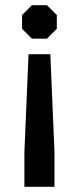

<svg xmlns="http://www.w3.org/2000/svg" viewBox="-20 -518 304 740"><path d="M161 -498 199 -460V-407L161 -369H103L65 -407V-460L103 -498ZM174 -309 190 68V202H74V68L90 -309Z"/></svg>

Font: Chakra Petch SemiBold
Style: Regular
Weight: 600
Designer: Katatrad Aksorn Co.,Ltd.
Foundry: Cadson Demak Co.,Ltd.
Version: Version 1.000; ttfautohint (v1.6)